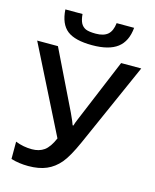

<svg xmlns="http://www.w3.org/2000/svg" viewBox="-136 -1024 908 1125"><g transform="rotate(15 318.5 -461.5)"><path d="M515.1 -713.9H637.2L412.1 -206.1Q370.1 -111.8 335.9 -70.8Q300.8 -29.3 255.1 -9.8Q209.5 9.8 145 9.8Q88.4 9.8 40 -4.9V-109.9Q87.9 -90.8 140.1 -90.8Q184.1 -90.8 214.4 -112.3Q245.1 -134.8 269 -190.9L5.9 -713.9H131.8L306.2 -356Q330.1 -304.7 335 -288.1H339.8Q342.8 -301.3 354.5 -328.6ZM323.2 -771Q219.2 -771 171.4 -808.1Q123.5 -845.7 118.2 -933.1H222.2Q225.1 -898.4 235.4 -878.4Q246.1 -858.9 265.6 -850.1Q286.1 -841.8 326.2 -841.8Q374.5 -841.8 399.2 -863.3Q423.8 -884.8 429.2 -933.1H535.2Q527.8 -849.6 476.3 -810.3Q424.8 -771 323.2 -771Z"/></g></svg>

Font: Open Sans
Style: SemiBold
Weight: 600
Foundry: Ascender Corporation
Version: Version 1.10